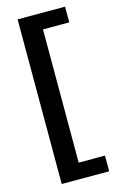

<svg xmlns="http://www.w3.org/2000/svg" viewBox="-139 -770 666 1051"><g transform="rotate(-15 194.5 -244.5)"><path d="M74 222V-711H194V222ZM74 222V133H343V222ZM74 -622V-711H343V-622Z"/></g></svg>

Font: Ysabeau SC ExtraBold
Style: Regular
Weight: 800
Designer: Christian Thalmann (Catharsis Fonts)
Version: Version 2.001;gftools[0.9.30]; featfreeze: smcp